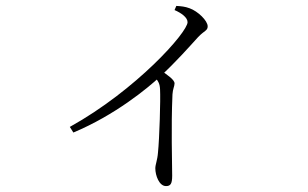

<svg xmlns="http://www.w3.org/2000/svg" viewBox="-20 -571 1040 649"><path d="M216 -142 228 -123C369 -182 479 -273 520 -311C578 -365 618 -411 650 -446C671 -468 682 -467 682 -482C682 -501 649 -533 621 -543C605 -549 592 -550 576 -551L570 -537C593 -527 614 -512 614 -496C614 -462 441 -267 216 -142ZM541 58C556 58 562 51 562 23C562 -23 558 -139 563 -252C564 -270 570 -280 570 -289C570 -302 545 -318 520 -336L498 -316C516 -297 520 -288 521 -269C523 -235 519 -104 514 -55C512 -29 505 -15 505 -2C505 22 518 58 541 58Z"/></svg>

Font: Source Han Serif CN VF
Style: Regular
Weight: 250
Designer: Ryoko NISHIZUKA 西塚涼子 (kana & ideographs); Frank Grießhammer (Latin, Greek & Cyrillic); Wenlong ZHANG 张文龙 (bopomofo); San
Foundry: Adobe
Version: Version 2.002;hotconv 1.1.0;makeotfexe 2.6.0